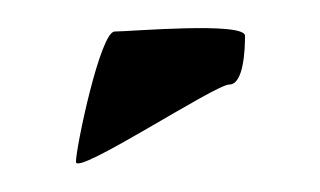

<svg xmlns="http://www.w3.org/2000/svg" viewBox="-20 -585 223 134"><path d="M33 -472C33 -462 130 -526 140 -526C150 -526 151 -550 151 -560C151 -570 70 -563 60 -563C50 -563 33 -482 33 -472Z"/></svg>

Font: Interstorm
Style: Regular
Weight: 400
Version: Version 0.7